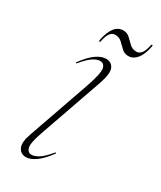

<svg xmlns="http://www.w3.org/2000/svg" viewBox="-151 -611 564 674"><g transform="rotate(30 131.0 -274.0)"><path d="M85.5 -9.5Q97 -9.5 113 -19Q129 -28.5 152.5 -56.5Q155 -60 157 -58.5Q158.5 -57 156 -54Q132 -22 111 -7.2Q90 7.5 72 7.5Q51.5 7.5 42 -10.8Q32.5 -29 46 -67.5L133.5 -317.5Q154 -376.5 150.8 -396Q147.5 -415.5 129.5 -415.5Q118.5 -415.5 103 -406Q87.5 -396.5 64 -368.5Q61 -365 59.5 -366.5Q58 -368 60.5 -371Q84.5 -403.5 105.5 -418Q126.5 -432.5 144.5 -432.5Q166.5 -432.5 175.2 -414Q184 -395.5 168 -349L77.5 -90.5Q61 -43 65.5 -26.2Q70 -9.5 85.5 -9.5ZM206.1 -479.5Q190.3 -479.5 179.3 -490Q168.4 -500.5 157.5 -511Q146.5 -521.5 130.3 -521.5Q106.4 -521.5 97.9 -479.5Q96.7 -472.5 93.9 -472.5Q90.6 -472.5 91.9 -479.5Q106 -549 147.3 -549Q163.1 -549 173.9 -538.5Q184.6 -528 195.7 -517.5Q206.9 -507 223.1 -507Q247 -507 255.5 -549Q256.7 -556 259.9 -556Q263.2 -556 261.5 -549Q254.7 -514 240.1 -496.8Q225.5 -479.5 206.1 -479.5Z"/></g></svg>

Font: Fraunces 144pt Thin
Style: Italic
Weight: 100
Italic angle: -16°
Version: Version 1.000;[b76b70a41]